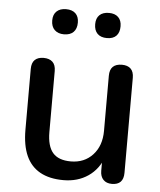

<svg xmlns="http://www.w3.org/2000/svg" viewBox="-52 -752 673 806"><g transform="rotate(5 284.5 -349.0)"><path d="M245 9Q186 9 146.5 -13Q107 -35 87.5 -78.5Q68 -122 68 -188V-444Q68 -470 81 -482.5Q94 -495 118 -495Q142 -495 155.5 -482.5Q169 -470 169 -444V-187Q169 -128 193 -100Q217 -72 269 -72Q326 -72 361.5 -110.5Q397 -149 397 -212V-444Q397 -470 410 -482.5Q423 -495 448 -495Q472 -495 485 -482.5Q498 -470 498 -444V-44Q498 7 449 7Q426 7 413 -6.5Q400 -20 400 -44V-129L413 -107Q393 -51 349 -21Q305 9 245 9ZM375 -601Q349 -601 335 -615Q321 -629 321 -655Q321 -680 335 -693.5Q349 -707 375 -707Q400 -707 414 -693.5Q428 -680 428 -655Q428 -629 414.5 -615Q401 -601 375 -601ZM194 -601Q169 -601 154.5 -615Q140 -629 140 -655Q140 -680 154.5 -693.5Q169 -707 194 -707Q220 -707 234 -693.5Q248 -680 248 -655Q248 -629 234 -615Q220 -601 194 -601Z"/></g></svg>

Font: Nunito ExtraLight SemiBold
Style: Regular
Weight: 600
Version: Version 3.602